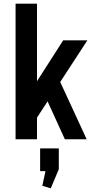

<svg xmlns="http://www.w3.org/2000/svg" viewBox="-20 -760 501 1048"><path d="M93 -178 325 -540H457L163 -89ZM65 -740H182V0H65ZM214 -263 296 -340 453 0H334ZM301 50V164L257 268L211 254L244 102L295 174H199V50Z"/></svg>

Font: Pathway Extreme Condensed SemiBold
Style: Regular
Weight: 600
Width: 3
Version: Version 1.001;gftools[0.9.26]